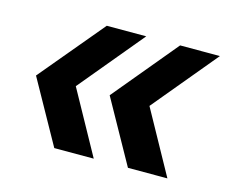

<svg xmlns="http://www.w3.org/2000/svg" viewBox="-65 -577 677 564"><g transform="rotate(15 273.0 -294.5)"><path d="M364 -101 257 -293 419 -488H540L378 -293L484 -101ZM140 -101 33 -293 196 -488H316L154 -293L260 -101Z"/></g></svg>

Font: Alumni Sans ExtraBold
Style: Italic
Weight: 800
Italic angle: -8°
Designer: Robert E. Leuschke
Foundry: Robert E. Leuschke
Version: Version 1.016